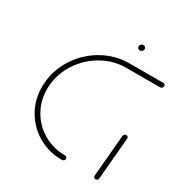

<svg xmlns="http://www.w3.org/2000/svg" viewBox="-148 -734 809 848"><g transform="rotate(30 256.5 -310.0)"><path d="M297.4 -13Q297.4 -7.4 293.5 -3.7Q289.6 0 284.1 0Q217.4 0 163.1 -31.3Q108.9 -62.6 77.6 -116.7Q46.3 -170.7 46.3 -236.3Q46.3 -247.8 47.4 -259.3Q53.7 -329.6 93.7 -389.3Q133.7 -448.9 196.3 -483.7Q258.9 -518.5 329.3 -518.5H501.9Q506.3 -518.5 509.4 -515.6Q512.6 -512.6 512.6 -508.5Q512.6 -502.6 508.7 -498.5Q504.8 -494.4 499.6 -494.4H327.4Q263.7 -494.4 207 -462.8Q150.4 -431.1 113.9 -377.2Q77.4 -323.3 71.5 -259.3Q70.7 -252.2 70.7 -238.9Q70.7 -179.3 99.1 -130.2Q127.4 -81.1 176.7 -52.6Q225.9 -24.1 286.3 -24.1Q291.1 -24.1 294.3 -20.9Q297.4 -17.8 297.4 -13ZM455.2 0Q450 0 446.9 -3.5Q443.7 -7 444.1 -12.2L462.6 -225.2Q463.3 -230.4 467.2 -233.9Q471.1 -237.4 475.9 -237.4Q480.7 -237.4 484.1 -233.9Q487.4 -230.4 486.7 -225.2L468.1 -12.2Q467.8 -7 464.1 -3.5Q460.4 0 455.2 0ZM326.7 -604.4Q326.7 -610.4 331.7 -615Q336.7 -619.6 343 -619.6Q348.5 -619.6 352.4 -615.6Q356.3 -611.5 356.3 -605.9Q356.3 -599.6 351.3 -595Q346.3 -590.4 340 -590.4Q334.4 -590.4 330.6 -594.4Q326.7 -598.5 326.7 -604.4Z"/></g></svg>

Font: 26F Galaxy Sans Thin
Style: Italic
Weight: 100
Italic angle: -4.99998°
Designer: C₂₉H₂₅N₃O₅
Version: Version 1.200